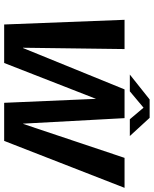

<svg xmlns="http://www.w3.org/2000/svg" viewBox="74 -830 756 945"><g transform="rotate(90 452.5 -358.0)"><path d="M101 0H290.5L467 -452L486.5 0H674L905 -592.5H757.5L590.5 -94H589L562 -592.5H420.5L217 -93H215.5L222 -592.5H78ZM347.5 -618.5H430L510.5 -686L567.5 -618.5H650L560.5 -716H470Z"/></g></svg>

Font: Anybody Thin SemiBold
Style: Italic
Weight: 600
Italic angle: -10°
Version: Version 1.113;gftools[0.9.25]